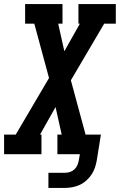

<svg xmlns="http://www.w3.org/2000/svg" viewBox="-39 -755 587 940"><path d="M198 165V91H279Q291 91 303.5 87Q316 83 325.5 74Q335 65 340 53Q345 41 347 29L352 0H242V-96H263L233 -231L157 -96H164V0H-19V-96H38L201 -373L129 -639H84V-735H267V-639H246L276 -504L352 -639H345V-735H528V-639H471L308 -362L380 -96H455L435 29Q432 47 426 65Q420 83 409.5 99Q399 115 384 128.5Q369 142 351.5 150Q334 158 315.5 161.5Q297 165 279 165Z"/></svg>

Font: Iosevka Slab Oblique
Style: Bold
Weight: 700
Italic angle: -9°
Monospace: yes
Designer: Belleve Invis
Foundry: Belleve Invis
Version: Version 11.1.1; ttfautohint (v1.8.3)